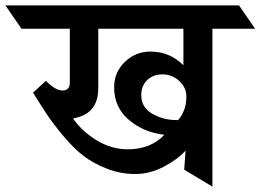

<svg xmlns="http://www.w3.org/2000/svg" viewBox="-100 -695 970 715"><path d="M71 -394Q106 -358 133 -358Q160 -358 160 -388V-588H-20L-80 -675H790L850 -588H691V0L586 -63L591 -134Q561 -101 509.5 -74Q458 -47 403 -47Q348 -47 297.5 -67Q247 -87 211 -114.5Q175 -142 136.5 -188Q98 -234 76 -267Q54 -300 23 -350ZM266 -366Q266 -270 172 -254Q205 -206 260 -172.5Q315 -139 376 -139Q461 -139 512 -193Q435 -202 380 -248.5Q325 -295 325 -370Q325 -426 365 -464.5Q405 -503 460 -503Q532 -503 583 -452V-588H266ZM426 -341Q426 -295 467 -271.5Q508 -248 555 -248Q559 -248 563 -248Q573 -257 583.5 -280Q594 -303 594 -336Q594 -369 567.5 -393.5Q541 -418 505.5 -418Q470 -418 448 -396.5Q426 -375 426 -341Z"/></svg>

Font: Halant SemiBold
Style: Regular
Weight: 600
Designer: Hitesh Malaviya (Devanagari), Satya Rajpurohit (Latin)
Foundry: Indian Type Foundry
Version: Version 1.101;PS 1.0;hotconv 1.0.78;makeotf.lib2.5.61930; tt